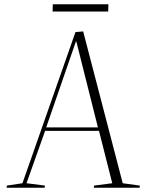

<svg xmlns="http://www.w3.org/2000/svg" viewBox="-20 -878 684 898"><path d="M369 -731 554 -21 634 -10 633 0H419L420 -10L505 -21L443 -266H191L104 -21L190 -10L189 0H11L12 -10L85 -21L333 -728ZM196 -282H438L337 -684H335ZM227 -858H487L486 -824H226Z"/></svg>

Font: Literata 72pt ExtraLight
Style: Italic
Weight: 200
Italic angle: -2°
Designer: Latin by Veronika Burian and Jose Scaglione. Greek by Irene Vlachou. Cyrillic by Vera Evstafieva
Foundry: TypeTogether
Version: Version 3.002